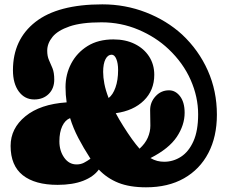

<svg xmlns="http://www.w3.org/2000/svg" viewBox="-20 -814 1013 860"><path d="M634 25Q561 25 510.2 4.8Q459.5 -15.5 422.5 -54.5Q399.5 -22.5 352.5 -4.2Q305.5 14 238 14Q136.5 14 82 -29.2Q27.5 -72.5 27.5 -160.5Q27.5 -239 93.8 -293.2Q160 -347.5 278.5 -355.5Q273.5 -388.5 273.5 -424Q273.5 -481 299 -529.5Q324.5 -578 372.2 -607.8Q420 -637.5 488 -637.5Q542.5 -637.5 583.8 -617Q625 -596.5 648 -560.8Q671 -525 671 -479Q671 -409.5 624.5 -363.8Q578 -318 498.5 -307Q513 -279.5 532 -249.5Q573.5 -183.5 605 -148Q630.5 -171 642 -197.5Q653.5 -224 653.5 -251Q653.5 -273.5 653 -286.8Q652.5 -300 652.5 -321Q652.5 -356.5 677 -383Q701.5 -409.5 737 -409.5Q766 -409.5 786.5 -382.8Q807 -356 807 -309Q807 -253.5 771.8 -200.8Q736.5 -148 654 -106Q669.5 -97 684.5 -93.2Q699.5 -89.5 715.5 -89.5Q756 -89.5 790.8 -112Q825.5 -134.5 846.5 -181.5Q867.5 -228.5 867.5 -302Q867.5 -380 834 -456Q800.5 -532 735 -594Q678 -648 600 -681Q522 -714 434.5 -714Q345 -714 291.8 -695.8Q238.5 -677.5 215 -648.5Q191.5 -619.5 191.5 -587Q191.5 -562.5 199.2 -545.2Q207 -528 215 -508.5Q223 -489 223 -457.5Q223 -417.5 198 -393Q173 -368.5 133.5 -368.5Q90.5 -368.5 64.2 -404.2Q38 -440 38 -499.5Q38 -637 138.8 -715.8Q239.5 -794.5 438.5 -794.5Q541 -794.5 633.8 -758.5Q726.5 -722.5 796 -659Q870 -589.5 910.8 -498Q951.5 -406.5 951.5 -300.5Q951.5 -201.5 913.2 -128.5Q875 -55.5 804 -15.2Q733 25 634 25ZM442 -492Q442 -467.5 447.5 -438.8Q453 -410 466.5 -375Q485.5 -389 497.2 -422Q509 -455 509 -500Q509 -530.5 501 -549.8Q493 -569 480 -569Q463 -569 452.5 -548.8Q442 -528.5 442 -492ZM246 -181Q246 -138.5 267.5 -108Q289 -77.5 323 -77.5Q341.5 -77.5 356 -85Q370.5 -92.5 385 -103Q385 -103.5 385 -103.5Q354 -151.5 331 -195.5Q308 -239.5 294 -285Q271.5 -276 258.8 -248.8Q246 -221.5 246 -181Z"/></svg>

Font: Fraunces 72pt SuperSoft Black
Style: Regular
Weight: 900
Version: Version 1.000;[0bf87f6ff]